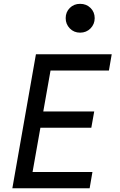

<svg xmlns="http://www.w3.org/2000/svg" viewBox="-20 -1006 640 1026"><path d="M46 0 172 -716H577L562 -629H250L154 -87H474L459 0ZM157 -323.5 172.5 -410.5H483.5L468 -323.5ZM408 -831.5Q375 -831.5 353 -854.2Q331 -877 331 -909Q331 -941.5 353 -963.5Q375 -985.5 408 -985.5Q441.5 -985.5 463.8 -963.5Q486 -941.5 486 -909Q486 -877 463.8 -854.2Q441.5 -831.5 408 -831.5Z"/></svg>

Font: Google Sans Code
Style: Italic
Weight: 400
Italic angle: -10°
Monospace: yes
Designer: Google Sans Code Authors
Foundry: Google LLC
Version: Version 6.000